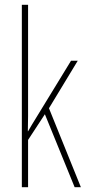

<svg xmlns="http://www.w3.org/2000/svg" viewBox="-20 -780 364 800"><path d="M97 -361Q97 -326 97 -296.5Q97 -267 96 -233H97Q107 -250 113 -260.5Q119 -271 128 -285L276 -527H304L184 -329L317 0H291L167 -304L97 -197V0H71V-760H97Z"/></svg>

Font: Noto Sans Gurmukhi ExtraCondensed Thin
Style: Regular
Weight: 100
Width: 2
Designer: Jelle Bosma - Monotype Design Team
Foundry: Monotype Imaging Inc.
Version: Version 2.004; ttfautohint (v1.8.4.7-5d5b)